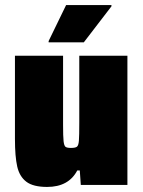

<svg xmlns="http://www.w3.org/2000/svg" viewBox="-20 -730 563 758"><path d="M39 -182V-510H229V-239Q229 -190 231 -172.5Q233 -155 238.5 -150.5Q244 -146 260 -146Q278 -146 284 -151Q290 -156 291.5 -174.5Q293 -193 293 -247V-510H483V0H299L295 -57H285Q251 8 166 8Q111 8 84 -12.5Q57 -33 48 -72.5Q39 -112 39 -182ZM172 -563V-568L241 -710H420V-705L311 -563Z"/></svg>

Font: Saira Semi Condensed Black
Style: Regular
Weight: 900
Width: 4
Designer: Hector Gatti with collaboration of the Omnibus-Type team
Foundry: Omnibus-Type
Version: Version 1.001; ttfautohint (v1.8)